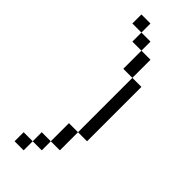

<svg xmlns="http://www.w3.org/2000/svg" viewBox="-300 -966 999 999"><g transform="rotate(45 200.0 -466.5)"><path d="M66.7 -866.7V-933.3H133.3V-866.7ZM66.7 0V-66.7H133.3V0ZM133.3 -66.7V-133.3H200V-66.7ZM200 -800H266.7V-666.7H200ZM200 -866.7V-800H133.3V-866.7ZM200 -133.3V-266.7H266.7V-133.3ZM266.7 -266.7V-666.7H333.3V-266.7Z"/></g></svg>

Font: Galmuri14 Regular
Style: Regular
Weight: 400
Designer: Lee Minseo (quiple)
Version: Version 2.399;hotconv 1.1.1;makeotfexe 2.6.0 DEVELOPMENT